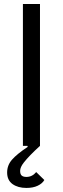

<svg xmlns="http://www.w3.org/2000/svg" viewBox="-20 -718 310 945"><path d="M198.2 168 158.2 128.9Q138.7 152.8 109.9 152.8Q94.7 152.8 86.9 146.2Q79.1 139.6 79.1 123Q79.1 105 97.2 82Q123.5 48.3 176.8 0V-698.2H92.8V0H115.2L116.2 4.9Q63 40.5 39.1 67.9Q15.1 95.2 15.1 130.9Q15.1 168.9 41.7 188Q68.4 207 109.9 207Q143.1 207 165.8 196Q188.5 185.1 198.2 168Z"/></svg>

Font: Plexus Sans
Style: Regular
Weight: 400
Version: Version 2.001;PS 002.001;hotconv 1.0.70;makeotf.lib2.5.58329